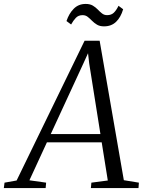

<svg xmlns="http://www.w3.org/2000/svg" viewBox="-80 -956 742 976"><path d="M-60.5 0 -57 -27.5 4.5 -38.5 350 -749H426.5L549.5 -40L626 -27.5L624 0H382L384.5 -27.5L468 -38.5L437 -232.5H158.5L69.5 -39.5L154.5 -27.5L152 0ZM178 -274.5H430.5L373.5 -633L367.5 -685.5L345 -636ZM449 -822Q427.5 -822 413.2 -830.5Q399 -839 388 -850.2Q377 -861.5 366 -870.2Q355 -879 340 -879Q318.5 -879 305.5 -865.2Q292.5 -851.5 281.5 -831.5L258 -849Q270.5 -887 294.8 -911.5Q319 -936 355.5 -936Q377.5 -936 391.8 -927.5Q406 -919 416.8 -907.8Q427.5 -896.5 438.5 -887.8Q449.5 -879 464.5 -879Q485.5 -879 498.2 -891Q511 -903 522.5 -926.5L546 -909Q534 -868 510 -845Q486 -822 449 -822Z"/></svg>

Font: Merriweather 72pt Light
Style: Italic
Weight: 300
Italic angle: -7.8°
Version: Version 2.101